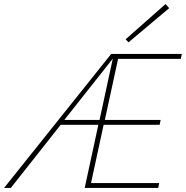

<svg xmlns="http://www.w3.org/2000/svg" viewBox="-51 -923 913 943"><path d="M780 -883 580 -715 566 -730 762 -903ZM837 -634H529L464 -334H738L733 -310H458L396 -24H731L726 0H365L432 -310H247L2 0H-31L495 -658H842ZM265 -334H438L503 -635Z"/></svg>

Font: EauTestText Extralight
Style: Italic
Weight: 250
Italic angle: -12°
Designer: Christian Thalmann (Catharsis Fonts)
Version: Version 0.001;PS 000.001;hotconv 1.0.88;makeotf.lib2.5.64775